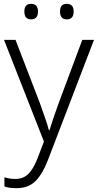

<svg xmlns="http://www.w3.org/2000/svg" viewBox="-20 -740 510 1001"><path d="M1 -532H61L188 -202Q204 -157 216 -122.5Q228 -88 235 -61H238Q253 -111 285 -200L409 -532H470L230 94Q203 165 166 203Q129 241 66 241Q47 241 31.5 239Q16 237 3 232V184Q15 188 29 190.5Q43 193 59 193Q101 193 127.5 167Q154 141 175 87L209 -2ZM107 -680Q107 -720 142 -720Q178 -720 178 -680Q178 -639 142 -639Q107 -639 107 -680ZM293 -680Q293 -720 328 -720Q364 -720 364 -680Q364 -639 328 -639Q293 -639 293 -680Z"/></svg>

Font: Noto Sans Sinhala Light
Style: Regular
Weight: 300
Designer: Jelle Bosma - Monotype Design Team
Foundry: Monotype Imaging Inc.
Version: Version 2.006; ttfautohint (v1.8.4.7-5d5b)